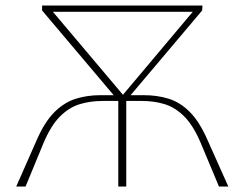

<svg xmlns="http://www.w3.org/2000/svg" viewBox="-20 -678 889 698"><path d="M776 0 709 -160Q682 -223 649 -255.5Q616 -288 578 -299.5Q540 -311 496 -311H431V-332H503Q552 -332 593.5 -319Q635 -306 670 -271Q705 -236 734 -170L810 0ZM39 0 114 -170Q143 -236 178.5 -271Q214 -306 255.5 -319Q297 -332 345 -332H418V-311H353Q309 -311 270.5 -299.5Q232 -288 199 -255.5Q166 -223 139 -160L73 0ZM410 0V-332H439V0ZM150 -635V-658H700V-635ZM715 -640 443 -318H414L700 -658H716ZM133 -658H153L440 -318H405L133 -640Z"/></svg>

Font: Ysabeau Office Thin
Style: Regular
Weight: 250
Designer: Christian Thalmann (Catharsis Fonts)
Version: Version 2.001;gftools[0.9.30]; featfreeze: tnum,lnum,ss02